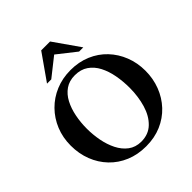

<svg xmlns="http://www.w3.org/2000/svg" viewBox="-241 -1057 1232 1232"><g transform="rotate(-45 375.5 -441.0)"><path d="M714.4 -331.5Q714.4 -260.3 690.2 -197.3Q666 -134.3 621.1 -86.4Q576.2 -38.6 513.7 -11.7Q451.2 15.1 375 15.1Q298.8 15.1 236.6 -11Q174.3 -37.1 129.2 -84.2Q84 -131.3 59.6 -194.3Q35.2 -257.3 35.2 -330.6Q35.2 -403.8 60.8 -466.3Q86.4 -528.8 132.6 -575.7Q178.7 -622.6 241.2 -648.7Q303.7 -674.8 377.4 -674.8Q452.1 -674.8 514.2 -648.4Q576.2 -622.1 620.8 -575Q665.5 -527.8 689.9 -465.6Q714.4 -403.3 714.4 -331.5ZM565.4 -324.2Q565.4 -384.3 555.2 -439.5Q544.9 -494.6 522.5 -537.8Q500 -581.1 463.1 -606.4Q426.3 -631.8 373 -631.8Q322.3 -631.8 286.4 -606.9Q250.5 -582 228.3 -539.6Q206.1 -497.1 195.6 -443.8Q185.1 -390.6 185.1 -334.5Q185.1 -280.3 195.3 -226.3Q205.6 -172.4 228 -127.7Q250.5 -83 286.4 -55.9Q322.3 -28.8 373.5 -28.3Q439.9 -28.3 482.4 -69.6Q524.9 -110.8 544.9 -178.2Q564.9 -245.6 565.4 -324.2ZM538.1 -719.7H500L373.5 -819.3L247.6 -719.7H209L333.5 -897H414.1Z"/></g></svg>

Font: Awami Nastaliq
Style: Bold
Weight: 700
Designer: Peter Martin, SIL International
Foundry: SIL International
Version: Version 3.100